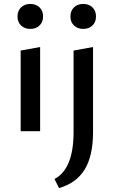

<svg xmlns="http://www.w3.org/2000/svg" viewBox="-20 -667 578 976"><path d="M69 -583Q69 -612 87 -629.5Q105 -647 134 -647Q163 -647 181 -629.5Q199 -612 199 -583Q199 -555 181 -537.5Q163 -520 134 -520Q105 -520 87 -537.5Q69 -555 69 -583ZM338 -583Q338 -612 356 -629.5Q374 -647 403 -647Q432 -647 450 -629.5Q468 -612 468 -583Q468 -555 450 -537.5Q432 -520 403 -520Q374 -520 356 -537.5Q338 -555 338 -583ZM85 0V-410L184 -428V0ZM354 4V-410L453 -428V4Q453 125 410.5 194.5Q368 264 280 289L257 243Q354 192 354 4Z"/></svg>

Font: EauTest Semibold
Style: Regular
Weight: 600
Designer: Christian Thalmann (Catharsis Fonts)
Version: Version 0.001;PS 000.001;hotconv 1.0.88;makeotf.lib2.5.64775